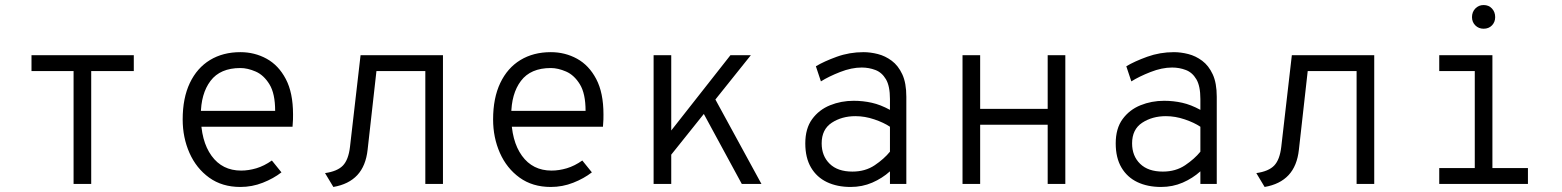

<svg xmlns="http://www.w3.org/2000/svg" viewBox="-20 -730 6200 762"><path d="M272 0V-448H105V-511H511V-448H342V0Z M934 12Q861.5 12 810.2 -25Q759 -62 732 -123Q705 -184 705 -256Q705 -341 733.5 -400.8Q762 -460.5 813.5 -491.8Q865 -523 934 -523Q990.5 -523 1038 -497Q1085.5 -471 1114.2 -416.5Q1143 -362 1143 -276Q1143 -268 1142.8 -255.8Q1142.5 -243.5 1141 -227H761V-290H1072Q1072 -358.5 1049.5 -395.2Q1027 -432 994.8 -446Q962.5 -460 934 -460Q854 -460 815.5 -409Q777 -358 777 -273Q777 -170.5 819.5 -111.8Q862 -53 937 -53Q966.5 -53 997.5 -62.2Q1028.5 -71.5 1059 -93L1097 -46Q1065.5 -21.5 1023 -4.8Q980.5 12 934 12Z M1303 12 1270 -43Q1319 -50 1341 -73Q1363 -96 1369 -147L1411 -511H1738V0H1668V-448H1474L1439 -136Q1432 -71.5 1398 -35Q1364 1.5 1303 12Z M2166 12Q2093.5 12 2042.2 -25Q1991 -62 1964 -123Q1937 -184 1937 -256Q1937 -341 1965.5 -400.8Q1994 -460.5 2045.5 -491.8Q2097 -523 2166 -523Q2222.5 -523 2270 -497Q2317.5 -471 2346.2 -416.5Q2375 -362 2375 -276Q2375 -268 2374.8 -255.8Q2374.5 -243.5 2373 -227H1993V-290H2304Q2304 -358.5 2281.5 -395.2Q2259 -432 2226.8 -446Q2194.5 -460 2166 -460Q2086 -460 2047.5 -409Q2009 -358 2009 -273Q2009 -170.5 2051.5 -111.8Q2094 -53 2169 -53Q2198.5 -53 2229.5 -62.2Q2260.5 -71.5 2291 -93L2329 -46Q2297.5 -21.5 2255 -4.8Q2212.5 12 2166 12Z M2603 -65V-160L2879 -511H2960ZM2574 0V-511H2644V0ZM2924 0 2758 -306 2804 -363 3002 0Z M3356 12Q3302.5 12 3262 -7.2Q3221.5 -26.5 3198.8 -65Q3176 -103.5 3176 -161Q3176 -220 3203.2 -257.2Q3230.5 -294.5 3274.2 -312.2Q3318 -330 3368 -330Q3405 -330 3439.8 -322.2Q3474.5 -314.5 3512 -294V-337Q3512 -388.5 3496 -415.5Q3480 -442.5 3454.2 -452.2Q3428.5 -462 3400 -462Q3359.5 -462 3314.2 -444.2Q3269 -426.5 3238 -407L3218 -467Q3250.5 -486.5 3301 -504.8Q3351.5 -523 3407 -523Q3434.5 -523 3464 -515.5Q3493.5 -508 3519.2 -488.8Q3545 -469.5 3561 -435Q3577 -400.5 3577 -346V0H3512V-50Q3481.5 -22.5 3441.8 -5.2Q3402 12 3356 12ZM3363 -49Q3414 -49 3451.5 -74.2Q3489 -99.5 3512 -128V-227Q3487.5 -243.5 3450 -256.2Q3412.5 -269 3375 -269Q3321 -269 3281 -242.8Q3241 -216.5 3241 -161Q3241 -111 3272.8 -80Q3304.5 -49 3363 -49Z M3800 0V-511H3870V-298H4138V-511H4208V0H4138V-235H3870V0Z M4588 12Q4534.5 12 4494 -7.2Q4453.5 -26.5 4430.8 -65Q4408 -103.5 4408 -161Q4408 -220 4435.2 -257.2Q4462.5 -294.5 4506.2 -312.2Q4550 -330 4600 -330Q4637 -330 4671.8 -322.2Q4706.5 -314.5 4744 -294V-337Q4744 -388.5 4728 -415.5Q4712 -442.5 4686.2 -452.2Q4660.5 -462 4632 -462Q4591.5 -462 4546.2 -444.2Q4501 -426.5 4470 -407L4450 -467Q4482.5 -486.5 4533 -504.8Q4583.5 -523 4639 -523Q4666.5 -523 4696 -515.5Q4725.5 -508 4751.2 -488.8Q4777 -469.5 4793 -435Q4809 -400.5 4809 -346V0H4744V-50Q4713.5 -22.5 4673.8 -5.2Q4634 12 4588 12ZM4595 -49Q4646 -49 4683.5 -74.2Q4721 -99.5 4744 -128V-227Q4719.5 -243.5 4682 -256.2Q4644.5 -269 4607 -269Q4553 -269 4513 -242.8Q4473 -216.5 4473 -161Q4473 -111 4504.8 -80Q4536.5 -49 4595 -49Z M4999 12 4966 -43Q5015 -50 5037 -73Q5059 -96 5065 -147L5107 -511H5434V0H5364V-448H5170L5135 -136Q5128 -71.5 5094 -35Q5060 1.5 4999 12Z M5833 -20V-511H5903V-20ZM5692 0V-63H6044V0ZM5692 -448V-511H5868V-448ZM5868 -616Q5848.5 -616 5835.2 -629.2Q5822 -642.5 5822 -662Q5822 -682.5 5835.2 -696.2Q5848.5 -710 5868 -710Q5888.5 -710 5901.2 -696.2Q5914 -682.5 5914 -662Q5914 -642.5 5901.2 -629.2Q5888.5 -616 5868 -616Z"/></svg>

Font: Overpass Mono Light
Style: Regular
Weight: 300
Monospace: yes
Designer: Delve Withrington, Dave Bailey
Foundry: Delve Fonts LLC
Version: Version 4.000